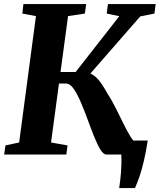

<svg xmlns="http://www.w3.org/2000/svg" viewBox="-20 -763 788 948"><path d="M568.5 165.5Q571 149 573.2 130.2Q575.5 111.5 577.2 90.8Q579 70 579.5 47.2Q580 24.5 579 0L543 -69H709.5Q700.5 -11.5 690.2 32.2Q680 76 668.8 108.5Q657.5 141 646.5 165.5ZM505.5 0Q490.5 0 475.2 -25.2Q460 -50.5 444 -90.5Q428 -130.5 411.8 -175.2Q395.5 -220 378.2 -260Q361 -300 343.2 -325.2Q325.5 -350.5 306.5 -350.5H232L239.5 -407.5H353.5L569 -683L507 -696L513 -743H748.5L742.5 -696L672.5 -682L384 -351.5L396.5 -404Q413.5 -405.5 428.2 -399Q443 -392.5 456.8 -379Q470.5 -365.5 483.2 -346.5Q496 -327.5 509 -304Q530.5 -271 550.5 -231.2Q570.5 -191.5 588.8 -154Q607 -116.5 623 -90.5Q639 -64.5 652 -58.5L697 -46L692 0ZM0.5 0 7 -45 74.5 -59.5 157.5 -683.5 90.5 -696 95.5 -743H405.5L399 -696L316 -683.5L232 -59.5L313.5 -45L307.5 0Z"/></svg>

Font: Merriweather 36pt ExtraBold
Style: Italic
Weight: 800
Italic angle: -7.8°
Version: Version 2.101